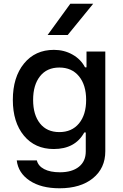

<svg xmlns="http://www.w3.org/2000/svg" viewBox="-20 -809 662 1032"><path d="M195 -145.5Q232 -99 299 -99Q366 -99 404.5 -145.5Q443 -192 443 -272Q443 -352 404.5 -399Q366 -446 299 -446Q232 -446 195 -399Q158 -352 158 -272Q158 -192 195 -145.5ZM300 203Q201 203 139.5 162Q78 121 70 53H178Q185 83 217.5 100Q250 117 302 117Q367 117 404 87.5Q441 58 441 5V-97H433Q384 -8 269 -8Q168 -8 108.5 -80Q49 -152 49 -272Q49 -394 109 -467.5Q169 -541 270 -541Q325 -541 370 -515.5Q415 -490 437 -447H445V-532H546V4Q546 95 479.5 149Q413 203 300 203ZM344 -621H236L358 -789H481Z"/></svg>

Font: Manrope Medium
Style: Medium
Weight: 500
Designer: Mikhail Sharanda
Foundry: Mikhail Sharanda
Version: Version 4.000;hotconv 1.0.109;makeotfexe 2.5.65596